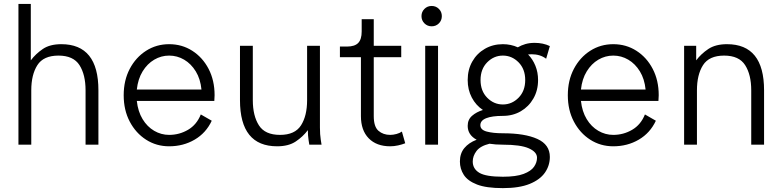

<svg xmlns="http://www.w3.org/2000/svg" viewBox="-20 -743 4019 986"><path d="M419.4 0V-279.3Q419.4 -359.4 388.2 -408.4Q356.9 -457.5 280.3 -457.5Q203.1 -457.5 171.9 -408.4Q140.6 -359.4 140.6 -279.3V0H74.7V-722.7H138.2V-433.1Q163.6 -466.8 200 -491.5Q236.3 -516.1 294.9 -516.1Q485.4 -516.1 485.4 -279.3V0Z M1011.2 -155.3 1067.4 -123Q1038.1 -60.1 979.7 -25.9Q921.4 8.3 848.6 8.3Q783.2 8.3 730.2 -25.6Q677.2 -59.6 646.2 -118.7Q615.2 -177.7 615.2 -253.9Q615.2 -330.1 646.2 -389.2Q677.2 -448.2 730.2 -482.2Q783.2 -516.1 848.6 -516.1Q914.6 -516.1 967.5 -482.2Q1020.5 -448.2 1051.3 -389.2Q1082 -330.1 1082 -253.9Q1082 -240.7 1080.6 -224.6H682.6Q688.5 -170.4 712.2 -131.3Q735.8 -92.3 771.7 -71.3Q807.6 -50.3 848.6 -50.3Q900.9 -50.3 945.6 -76.4Q990.2 -102.5 1011.2 -155.3ZM848.6 -457.5Q807.6 -457.5 772 -436.5Q736.3 -415.5 712.4 -376.5Q688.5 -337.4 682.6 -283.2H1014.6Q1009.3 -337.4 985.4 -376.5Q961.4 -415.5 925.8 -436.5Q890.1 -457.5 848.6 -457.5Z M1278.3 -507.8V-228.5Q1278.3 -148.4 1309.6 -99.4Q1340.8 -50.3 1418 -50.3Q1494.6 -50.3 1525.9 -99.4Q1557.1 -148.4 1557.1 -228.5V-507.8H1623V-88.4Q1623 -51.8 1627.2 -25.9Q1631.3 0 1631.3 0H1568.4Q1568.4 0 1564.7 -23.4Q1561 -46.9 1561 -74.7Q1535.6 -41 1498.8 -16.4Q1461.9 8.3 1403.3 8.3Q1212.4 8.3 1212.4 -228.5V-507.8Z M1761.7 -503.9Q1801.8 -503.9 1819.6 -522.5Q1837.4 -541 1837.4 -581.1V-644.5H1899.4V-507.8H2040.5V-449.2H1899.4V-146.5Q1899.4 -92.3 1923.6 -71.3Q1947.8 -50.3 1983.9 -50.3Q1999 -50.3 2016.1 -54.9Q2033.2 -59.6 2043.9 -67.4L2061 -7.3Q2045.4 -1 2024.4 3.7Q2003.4 8.3 1983.9 8.3Q1913.6 8.3 1873.5 -32.7Q1833.5 -73.7 1833.5 -146.5V-449.2H1725.6V-503.9Z M2163.6 0V-507.8H2229.5V0ZM2144.5 -660.2Q2144.5 -682.1 2159.7 -697.3Q2174.8 -712.4 2196.8 -712.4Q2218.8 -712.4 2233.9 -697.3Q2249 -682.1 2249 -660.2Q2249 -638.2 2233.9 -623Q2218.8 -607.9 2196.8 -607.9Q2174.8 -607.9 2159.7 -623Q2144.5 -638.2 2144.5 -660.2Z M2381.8 -332Q2381.8 -385.7 2405.5 -427.2Q2429.2 -468.8 2470.2 -492.4Q2511.2 -516.1 2562.5 -516.1Q2603.5 -516.1 2639.2 -500Q2657.2 -510.7 2678.5 -516.8Q2699.7 -522.9 2725.6 -522.9Q2769.5 -522.9 2803.7 -506.3L2784.7 -441.4Q2753.9 -464.4 2710.4 -464.4Q2700.2 -464.4 2691.9 -463.4Q2715.8 -439 2729.5 -405.3Q2743.2 -371.6 2743.2 -332Q2743.2 -278.8 2719.2 -237.1Q2695.3 -195.3 2654.5 -171.6Q2613.8 -147.9 2562.5 -147.9Q2506.8 -147.9 2476.8 -136Q2446.8 -124 2446.8 -100.1Q2446.8 -76.2 2479.5 -67.4Q2512.2 -58.6 2562.5 -58.6Q2675.3 -58.6 2739.5 -29.5Q2803.7 -0.5 2803.7 63Q2803.7 106.9 2778.6 143.3Q2753.4 179.7 2700.2 201.4Q2647 223.1 2562.5 223.1Q2477.5 223.1 2429.7 204.6Q2381.8 186 2361.8 155Q2341.8 124 2341.8 86.4Q2341.8 44.9 2364.7 17.3Q2387.7 -10.3 2427.7 -25.4Q2381.8 -50.3 2381.8 -96.7Q2381.8 -128.9 2404.3 -148.4Q2426.8 -168 2460 -178.2Q2423.8 -202.1 2402.8 -242.2Q2381.8 -282.2 2381.8 -332ZM2447.8 -332Q2447.8 -275.9 2481.9 -241.2Q2516.1 -206.5 2562.5 -206.5Q2608.9 -206.5 2643.1 -241.2Q2677.2 -275.9 2677.2 -332Q2677.2 -388.2 2643.1 -422.9Q2608.9 -457.5 2562.5 -457.5Q2516.1 -457.5 2481.9 -422.9Q2447.8 -388.2 2447.8 -332ZM2737.8 66.9Q2737.8 37.6 2695.8 18.8Q2653.8 0 2562.5 0Q2524.4 0 2493.7 -4.9Q2446.3 6.8 2427 32.5Q2407.7 58.1 2407.7 86.4Q2407.7 124 2441.4 144.3Q2475.1 164.6 2562.5 164.6Q2630.9 164.6 2668.9 150.1Q2707 135.7 2722.4 113.5Q2737.8 91.3 2737.8 66.9Z M3292 -155.3 3348.1 -123Q3318.8 -60.1 3260.5 -25.9Q3202.1 8.3 3129.4 8.3Q3064 8.3 3011 -25.6Q2958 -59.6 2927 -118.7Q2896 -177.7 2896 -253.9Q2896 -330.1 2927 -389.2Q2958 -448.2 3011 -482.2Q3064 -516.1 3129.4 -516.1Q3195.3 -516.1 3248.3 -482.2Q3301.3 -448.2 3332 -389.2Q3362.8 -330.1 3362.8 -253.9Q3362.8 -240.7 3361.3 -224.6H2963.4Q2969.2 -170.4 2992.9 -131.3Q3016.6 -92.3 3052.5 -71.3Q3088.4 -50.3 3129.4 -50.3Q3181.6 -50.3 3226.3 -76.4Q3271 -102.5 3292 -155.3ZM3129.4 -457.5Q3088.4 -457.5 3052.7 -436.5Q3017.1 -415.5 2993.2 -376.5Q2969.2 -337.4 2963.4 -283.2H3295.4Q3290 -337.4 3266.1 -376.5Q3242.2 -415.5 3206.5 -436.5Q3170.9 -457.5 3129.4 -457.5Z M3837.9 0V-279.3Q3837.9 -359.4 3806.6 -408.4Q3775.4 -457.5 3698.7 -457.5Q3621.6 -457.5 3590.3 -408.4Q3559.1 -359.4 3559.1 -279.3V0H3493.2V-507.8H3555.2V-433.1Q3580.6 -466.8 3617.7 -491.5Q3654.8 -516.1 3713.4 -516.1Q3903.8 -516.1 3903.8 -279.3V0Z"/></svg>

Font: Giphurs Light
Style: Regular
Weight: 300
Version: Version 0.920; ttfautohint (v1.8.4.7-5d5b)